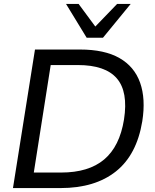

<svg xmlns="http://www.w3.org/2000/svg" viewBox="-20 -957 790 977"><path d="M46 0 158 -705H387Q512 -705 588 -661.5Q664 -618 693 -536Q722 -454 704 -340Q676 -169 569.5 -84.5Q463 0 288 0ZM152 -79H291Q431 -79 510 -145.5Q589 -212 611 -349Q633 -490 574.5 -558Q516 -626 376 -626H238ZM421 -765 316 -937H380L465 -822L576 -937H645L504 -765Z"/></svg>

Font: Mulish ExtraLight Medium
Style: Italic
Weight: 500
Italic angle: -9°
Version: Version 3.603